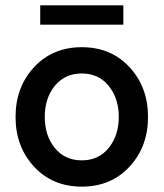

<svg xmlns="http://www.w3.org/2000/svg" viewBox="-20 -686 610 716"><path d="M130 -594V-666H440V-594ZM463 -64.5Q394 10 285 10Q176 10 107 -64.5Q38 -139 38 -250Q38 -361 107 -435.5Q176 -510 285 -510Q394 -510 463 -435.5Q532 -361 532 -250Q532 -139 463 -64.5ZM184.5 -134Q222 -88 285 -88Q348 -88 385.5 -134.5Q423 -181 423 -250Q423 -319 385.5 -365.5Q348 -412 285 -412Q222 -412 184.5 -366Q147 -320 147 -250Q147 -180 184.5 -134Z"/></svg>

Font: Orkney Medium
Style: Regular
Weight: 500
Designer: Samuel Oakes and Alfredo Marco Pradil
Foundry: Alfredo Marco Pradil
Version: 1.0; ttfautohint (v1.5)